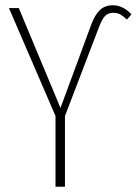

<svg xmlns="http://www.w3.org/2000/svg" viewBox="-20 -713 522 733"><path d="M191.9 0V-270L14.2 -682.1H51.8L210.9 -300.8L329.1 -621.1Q342.8 -657.2 361.8 -675Q380.9 -692.9 411.1 -692.9Q449.2 -692.9 481.9 -658.2L464.8 -638.2Q450.2 -651.9 439.2 -658Q428.2 -664.1 413.1 -664.1Q392.6 -664.1 380.9 -651.9Q369.1 -639.6 356.9 -606.9L228 -270V0Z"/></svg>

Font: Fira Sans Compressed UltraLight
Style: Regular
Weight: 200
Width: 1
Designer: Carrois Corporate & Edenspiekermann AG
Foundry: Carrois Corporate GbR & Edenspiekermann AG
Version: Version 4.203;PS 004.203;hotconv 1.0.88;makeotf.lib2.5.64775